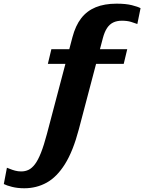

<svg xmlns="http://www.w3.org/2000/svg" viewBox="-151 -771 771 1027"><path d="M123.8 -508H529.6L510.8 -429.4H105ZM270.6 -79.2Q239.8 37.6 196.5 106.7Q153.2 175.8 98.7 205.9Q44.2 236 -21.2 236Q-56.8 236 -86.4 228.6Q-116 221.2 -130.6 213.4L-114 126.2Q-108.8 127.8 -97.3 132.7Q-85.8 137.6 -70.3 141.8Q-54.8 146 -37.4 146Q-16.2 146 1.8 137.4Q19.8 128.8 36.2 107.1Q52.6 85.4 68.2 46Q83.8 6.6 100 -54.6L236.4 -571.6Q252.8 -634 283.3 -673.4Q313.8 -712.8 360.7 -732.1Q407.6 -751.4 472.8 -751.4Q521.8 -751.4 554.2 -743.3Q586.6 -735.2 600.8 -727.2L583.6 -642.6Q570.6 -647.6 550.1 -653.9Q529.6 -660.2 500.8 -660.2Q474.4 -660.2 454.8 -650.8Q435.2 -641.4 421.7 -621.1Q408.2 -600.8 399.4 -567.8Z"/></svg>

Font: Roboto Serif 20pt
Style: Italic
Weight: 400
Italic angle: -10°
Designer: Greg Gazdowicz
Foundry: Commercial Type
Version: Version 1.008